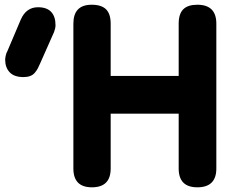

<svg xmlns="http://www.w3.org/2000/svg" viewBox="-20 -799 982 819"><path d="M293 -80.1V-698.2Q293 -778.8 371.1 -778.8Q412.6 -778.8 432.4 -759.3Q452.1 -739.7 452.1 -698.2V-475.1H742.2V-698.2Q742.2 -739.7 761.7 -759.3Q781.2 -778.8 821.8 -778.8Q902.8 -778.8 902.8 -698.2V-80.1Q902.8 0 821.8 0Q742.2 0 742.2 -80.1V-314H452.1V-80.1Q452.1 0 372.1 0Q293 0 293 -80.1ZM210.9 -663.1 150.9 -527.8Q145 -514.2 141.1 -506.8Q137.2 -499.5 129.2 -489.5Q121.1 -479.5 108.9 -474.9Q96.7 -470.2 80.1 -470.2Q40.5 -470.2 21.2 -490.7Q2 -511.2 2 -544.9Q2 -550.8 4.6 -562.5Q7.3 -574.2 11.2 -580.1L68.8 -715.8Q91.8 -768.1 142.1 -768.1Q179.7 -768.1 198.2 -748.3Q216.8 -728.5 216.8 -691.9Q216.8 -678.7 210.9 -663.1Z"/></svg>

Font: BPreplay
Style: Bold
Weight: 700
Designer: Magenta/George Triantafyllakos
Foundry: Magenta/George Triantafyllakos
Version: Version 1.00